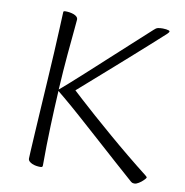

<svg xmlns="http://www.w3.org/2000/svg" viewBox="-76 -725 781 810"><g transform="rotate(10 314.5 -319.5)"><path d="M149 13Q140 13 131 11.5Q122 10 114 6.5Q106 3 101 -2Q96 -7 96 -14Q96 -17 97.5 -46.5Q99 -76 102 -125Q105 -174 108.5 -233.5Q112 -293 116 -355.5Q120 -418 123 -475.5Q126 -533 128 -577.5Q130 -622 131 -645Q131 -649 132.5 -650.5Q134 -652 141 -652Q150 -652 159 -650.5Q168 -649 176 -646Q184 -643 189 -638Q194 -633 194 -626Q194 -622 190 -581.5Q186 -541 180 -474Q174 -407 169 -322Q182 -333 207.5 -355.5Q233 -378 267.5 -409.5Q302 -441 343 -478.5Q384 -516 429 -557Q474 -598 520 -640Q528 -648 536 -650Q544 -652 557 -652Q565 -652 571.5 -651Q578 -650 582.5 -648.5Q587 -647 587 -644Q587 -641 579 -633Q554 -610 517 -577Q480 -544 438 -506.5Q396 -469 356 -434Q316 -399 285 -371.5Q254 -344 239 -331Q250 -321 276 -297Q302 -273 339 -240.5Q376 -208 419 -171Q462 -134 506.5 -97.5Q551 -61 592 -29Q597 -25 598 -23.5Q599 -22 599 -20Q599 -19 596 -15.5Q593 -12 588 -7Q581 0 570.5 6.5Q560 13 553 13Q546 13 542.5 11.5Q539 10 537 8Q504 -21 458 -62Q412 -103 363 -147Q314 -191 270.5 -229.5Q227 -268 198 -292Q188 -300 181 -306Q174 -312 169 -316Q165 -246 162 -164Q159 -82 159 5Q159 9 157 11Q155 13 149 13Z"/></g></svg>

Font: Briem Hand Thin
Style: Regular
Weight: 100
Designer: Gunnlaugur SE Briem, Eben Sorkin
Foundry: Sorkin Type Co.
Version: Version 1.003